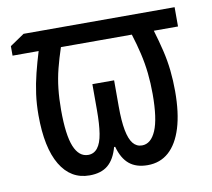

<svg xmlns="http://www.w3.org/2000/svg" viewBox="-66 -611 770 696"><g transform="rotate(-10 319.0 -263.5)"><path d="M619 -537V-466H530Q542 -426 551 -388.5Q560 -351 564 -313.5Q568 -276 568 -237Q568 -157 551 -102Q534 -47 502 -18.5Q470 10 424 10Q382 10 356.5 -11Q331 -32 319 -76H315Q303 -32 278 -11Q253 10 210 10Q141 10 103 -53.5Q65 -117 65 -237Q65 -277 70 -314Q75 -351 84.5 -389Q94 -427 106 -466H10V-501L63 -537ZM188 -466Q175 -427 166 -391.5Q157 -356 153 -319.5Q149 -283 149 -242Q149 -149 166.5 -106.5Q184 -64 218 -64Q239 -64 252.5 -81Q266 -98 271.5 -132.5Q277 -167 277 -218V-314H357V-218Q357 -164 363.5 -130Q370 -96 383 -80Q396 -64 416 -64Q449 -64 467.5 -107Q486 -150 486 -241Q486 -281 482 -318Q478 -355 469.5 -391.5Q461 -428 449 -466Z"/></g></svg>

Font: Noto Sans Display Condensed
Style: Regular
Weight: 400
Width: 3
Designer: Monotype Design Team
Foundry: Monotype Imaging Inc.
Version: Version 2.003